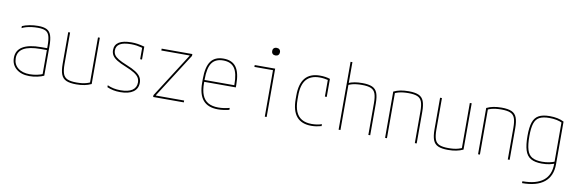

<svg xmlns="http://www.w3.org/2000/svg" viewBox="-61 -1277 6122 2034"><g transform="rotate(10 3000.0 -260.0)"><path d="M255 10Q166 10 113 -34.5Q60 -79 60 -153Q60 -233 126.5 -273.5Q193 -314 325 -314H400V-294H325Q201 -294 140.5 -259Q80 -224 80 -153Q80 -87 127 -48.5Q174 -10 255 -10Q293 -10 334 -18.5Q375 -27 401 -40L390 -22V-340Q390 -408 378.5 -445Q367 -482 338 -496Q309 -510 255 -510Q222 -510 190.5 -506Q159 -502 132 -494.5Q105 -487 85 -476V-498Q118 -513 163.5 -521.5Q209 -530 255 -530Q315 -530 348.5 -513Q382 -496 396 -454.5Q410 -413 410 -340V-22Q382 -8 339 1Q296 10 255 10Z M758 10Q690 10 651 -7Q612 -24 596 -65.5Q580 -107 580 -180V-520H600V-180Q600 -113 613.5 -76Q627 -39 661.5 -24.5Q696 -10 758 -10Q790 -10 816.5 -13Q843 -16 866.5 -23Q890 -30 911 -40L900 -26V-520H920V-22Q886 -6 846.5 2Q807 10 758 10Z M1231 10Q1191 10 1156.5 3Q1122 -4 1090 -18V-39Q1123 -24 1157 -17Q1191 -10 1231 -10Q1314 -10 1357 -39Q1400 -68 1400 -123Q1400 -153 1385.5 -176Q1371 -199 1336.5 -220.5Q1302 -242 1242 -266Q1182 -290 1146.5 -312Q1111 -334 1095.5 -359Q1080 -384 1080 -416Q1080 -473 1125 -501.5Q1170 -530 1260 -530Q1293 -530 1323.5 -525.5Q1354 -521 1400 -509V-370H1380V-511L1395 -490Q1350 -501 1321 -505.5Q1292 -510 1260 -510Q1178 -510 1139 -486.5Q1100 -463 1100 -416Q1100 -389 1113.5 -368Q1127 -347 1159.5 -327.5Q1192 -308 1249 -285Q1312 -260 1349.5 -236Q1387 -212 1403.5 -185Q1420 -158 1420 -123Q1420 -59 1371 -24.5Q1322 10 1231 10Z M1585 0V-20L1889 -496V-500H1585V-520H1915V-500L1611 -24V-20H1915V0Z M2283 10Q2175 10 2122.5 -51.5Q2070 -113 2070 -240V-280Q2070 -409 2113.5 -469.5Q2157 -530 2250 -530Q2343 -530 2386.5 -469.5Q2430 -409 2430 -280V-252H2080V-272H2420L2410 -262V-280Q2410 -402 2371.5 -456Q2333 -510 2250 -510Q2167 -510 2128.5 -456Q2090 -402 2090 -280V-240Q2090 -161 2110.5 -110Q2131 -59 2174 -34.5Q2217 -10 2283 -10Q2313 -10 2345 -14.5Q2377 -19 2404 -27V-6Q2376 1 2344 5.5Q2312 10 2283 10Z M2786 0V-500H2586V-520H2806V0ZM2784 -658Q2765 -658 2753.5 -669Q2742 -680 2742 -699Q2742 -718 2753.5 -729Q2765 -740 2784 -740Q2803 -740 2814.5 -729Q2826 -718 2826 -699Q2826 -680 2814.5 -669Q2803 -658 2784 -658Z M3287 10Q3076 10 3076 -240V-280Q3076 -530 3288 -530Q3348 -530 3396 -514V-320H3376V-508L3381 -498Q3361 -503 3336.5 -506.5Q3312 -510 3288 -510Q3191 -510 3143.5 -453.5Q3096 -397 3096 -280V-240Q3096 -162 3117 -111Q3138 -60 3180.5 -35Q3223 -10 3287 -10Q3315 -10 3343 -14Q3371 -18 3396 -27V-6Q3371 1 3343.5 5.5Q3316 10 3287 10Z M3900 -340Q3900 -408 3886.5 -444.5Q3873 -481 3839 -495.5Q3805 -510 3742 -510Q3711 -510 3684 -507Q3657 -504 3634 -497.5Q3611 -491 3589 -480L3591 -503Q3623 -517 3660 -523.5Q3697 -530 3742 -530Q3810 -530 3849 -513Q3888 -496 3904 -454.5Q3920 -413 3920 -340V0H3900ZM3580 0V-730H3600V0Z M4080 -498Q4115 -515 4154 -522.5Q4193 -530 4242 -530Q4310 -530 4349 -513Q4388 -496 4404 -454.5Q4420 -413 4420 -340V0H4400V-340Q4400 -408 4386.5 -444.5Q4373 -481 4339 -495.5Q4305 -510 4242 -510Q4211 -510 4184 -507Q4157 -504 4134 -497.5Q4111 -491 4089 -480L4100 -494V0H4080Z M4758 10Q4690 10 4651 -7Q4612 -24 4596 -65.5Q4580 -107 4580 -180V-520H4600V-180Q4600 -113 4613.5 -76Q4627 -39 4661.5 -24.5Q4696 -10 4758 -10Q4790 -10 4816.5 -13Q4843 -16 4866.5 -23Q4890 -30 4911 -40L4900 -26V-520H4920V-22Q4886 -6 4846.5 2Q4807 10 4758 10Z M5080 -498Q5115 -515 5154 -522.5Q5193 -530 5242 -530Q5310 -530 5349 -513Q5388 -496 5404 -454.5Q5420 -413 5420 -340V0H5400V-340Q5400 -408 5386.5 -444.5Q5373 -481 5339 -495.5Q5305 -510 5242 -510Q5211 -510 5184 -507Q5157 -504 5134 -497.5Q5111 -491 5089 -480L5100 -494V0H5080Z M5592 200Q5742 200 5817 139.5Q5892 79 5892 -40V-498L5903 -480Q5874 -495 5838 -502.5Q5802 -510 5758 -510Q5691 -510 5652.5 -490Q5614 -470 5598 -420.5Q5582 -371 5582 -284Q5582 -191 5598.5 -137.5Q5615 -84 5654 -62Q5693 -40 5761 -40Q5802 -40 5836.5 -47Q5871 -54 5902 -67L5910 -49Q5882 -36 5845.5 -28Q5809 -20 5761 -20Q5687 -20 5643 -45Q5599 -70 5580.5 -128Q5562 -186 5562 -284Q5562 -377 5580.5 -430.5Q5599 -484 5642 -507Q5685 -530 5758 -530Q5850 -530 5912 -498V-40Q5912 88 5831 154Q5750 220 5592 220Z"/></g></svg>

Font: M PLUS Code Latin Thin
Style: Regular
Weight: 250
Designer: Coji Morishita
Foundry: UNDERFOREST DESIGN
Version: Version 1.002; ttfautohint (v1.8.3)